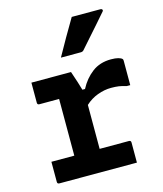

<svg xmlns="http://www.w3.org/2000/svg" viewBox="-119 -899 838 988"><g transform="rotate(-15 300.0 -405.5)"><path d="M63 -118H185V-420H80Q69 -420 69 -431V-538H280Q280 -538 286 -520Q292 -502 300 -478Q308 -454 313 -435H327Q353 -485 394.5 -516.5Q436 -548 495 -548Q519 -548 533.5 -544Q548 -540 554 -534Q557 -531 557 -524V-394H538Q516 -401 498.5 -403.5Q481 -406 458 -406Q422 -406 385.5 -392.5Q349 -379 320 -352V-118H476Q487 -118 487 -107V0H74Q63 0 63 -11ZM357 -811H510Q517 -811 519.5 -806Q522 -801 517 -796Q492 -767 470 -742Q448 -717 424.5 -690.5Q401 -664 372 -631Q366 -623 355 -623H249Q275 -670 302 -717Q329 -764 357 -811Z"/></g></svg>

Font: Recursive Mn Lnr St
Style: Bold
Weight: 700
Monospace: yes
Version: Version 1.079;hotconv 1.0.112;makeotfexe 2.5.65598; ttfautoh